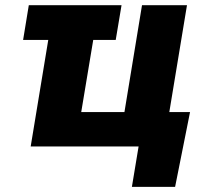

<svg xmlns="http://www.w3.org/2000/svg" viewBox="-20 -566 795 742"><path d="M449.7 -545.9 427.2 -411.6H340.3L293.9 -132.8H460.9L528.8 -545.9H702.6L634.3 -132.8H714.4L656.7 156.2H489.7L515.6 0H98.6L166.5 -411.6H69.3L91.3 -545.9Z"/></svg>

Font: Inter Extra Bold
Style: Italic
Weight: 800
Italic angle: -9.39999°
Designer: Rasmus Andersson
Foundry: rsms
Version: Version 4.000;git-3c8e0fc